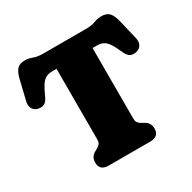

<svg xmlns="http://www.w3.org/2000/svg" viewBox="-159 -877 1037 1036"><g transform="rotate(-30 360.0 -359.0)"><path d="M230 -700H491Q530 -700 552 -709Q574 -718 599 -718Q631 -718 647 -701Q663 -684 672.5 -645.5L701.5 -524.5Q708.5 -497.5 698 -479Q687.5 -460.5 665 -456Q644 -451.5 628.5 -459.2Q613 -467 602 -491.5Q584.5 -532 570 -554Q555.5 -576 539.2 -584.5Q523 -593 499.5 -593H472.5V-155Q472.5 -137 478.8 -128Q485 -119 497.5 -112L513 -103.5Q545 -86.5 545 -50Q545 0 489.5 0H231Q175.5 0 175.5 -50.5Q175.5 -86.5 207.5 -103.5L223 -112Q235.5 -119 241.8 -128Q248 -137 248 -155V-593H221Q198 -593 181.8 -584.5Q165.5 -576 151 -554Q136.5 -532 118.5 -491.5Q107.5 -467 92 -459.2Q76.5 -451.5 55.5 -456Q33 -460.5 22.5 -479Q12 -497.5 19 -524.5L48 -645.5Q57.5 -684 73.5 -701Q89.5 -718 121.5 -718Q146.5 -718 168.5 -709Q190.5 -700 230 -700Z"/></g></svg>

Font: Fraunces 72pt S100 Black
Style: Regular
Weight: 900
Version: Version 1.000; ttfautohint (v1.8.3)